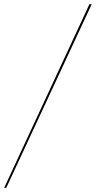

<svg xmlns="http://www.w3.org/2000/svg" viewBox="-98 -780 460 921"><path d="M-78 121H-68L342 -760H331Z"/></svg>

Font: Noto Serif Display Light
Style: Italic
Weight: 300
Italic angle: -12°
Designer: Monotype Design Team
Foundry: Monotype Imaging Inc.
Version: Version 2.009